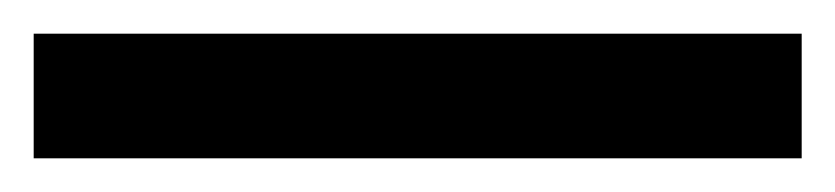

<svg xmlns="http://www.w3.org/2000/svg" viewBox="-22 63 496 114"><path d="M454 157V83H-2V157Z"/></svg>

Font: Noto Sans Lao Looped SemiCondensed Medium
Style: Regular
Weight: 500
Width: 4
Designer: Mark Frömberg, Ben Mitchell
Foundry: The Fontpad Ltd
Version: Version 1.002